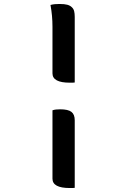

<svg xmlns="http://www.w3.org/2000/svg" viewBox="-20 -784 640 966"><path d="M234 -759Q245 -762 255.5 -763Q266 -764 279 -764Q305 -764 319 -760Q333 -756 341 -748Q350 -740 353 -728Q356 -716 356 -699V-369Q352 -368 345.5 -368Q339 -368 331 -368Q244 -368 244 -415V-649Q244 -678 241.5 -705Q239 -732 234 -759ZM244 -229Q252 -232 262 -233Q272 -234 283 -234Q323 -234 339.5 -221Q356 -208 356 -179V161Q352 162 345.5 162Q339 162 331 162Q244 162 244 115Z"/></svg>

Font: Recursive Mn Csl St Med
Style: Regular
Weight: 500
Monospace: yes
Version: Version 1.079;hotconv 1.0.112;makeotfexe 2.5.65598; ttfautoh